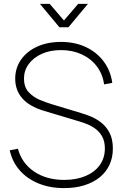

<svg xmlns="http://www.w3.org/2000/svg" viewBox="-20 -950 629 985"><path d="M185 -930H235L308 -845L381 -930H431L331 -810H285ZM309 15Q236 15 177.8 -8.8Q119.5 -32.5 81.2 -76Q43 -119.5 30 -179L72 -187Q91.5 -113 155 -70Q218.5 -27 309 -27Q372 -27 419 -47Q466 -67 492 -103.2Q518 -139.5 518 -188Q518 -224.5 504.5 -249Q491 -273.5 470.2 -288.8Q449.5 -304 427 -313Q404.5 -322 387 -327L207 -381Q168 -392.5 139.8 -409Q111.5 -425.5 93.5 -446.5Q75.5 -467.5 66.8 -492.5Q58 -517.5 58 -546Q58 -601 87.8 -643.8Q117.5 -686.5 170.5 -710.8Q223.5 -735 293 -735Q363.5 -735 419.5 -709Q475.5 -683 511.2 -635.8Q547 -588.5 556 -525L514 -517Q507 -569.5 477 -609.2Q447 -649 399.5 -671Q352 -693 293 -693Q236.5 -693 193.8 -673.5Q151 -654 127 -621Q103 -588 103 -547Q103 -504 126.2 -478.2Q149.5 -452.5 183 -438.2Q216.5 -424 247 -415L396 -370Q415 -364.5 442.5 -353.8Q470 -343 496.8 -323Q523.5 -303 541.2 -270.2Q559 -237.5 559 -188Q559 -141.5 541.5 -104Q524 -66.5 491 -40Q458 -13.5 412 0.8Q366 15 309 15Z"/></svg>

Font: Manrope ExtraLight
Style: Regular
Weight: 200
Designer: Mikhail Sharanda
Foundry: Mikhail Sharanda
Version: Version 4.505